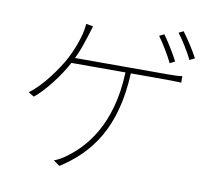

<svg xmlns="http://www.w3.org/2000/svg" viewBox="-89 -910 1178 1053"><g transform="rotate(10 500.0 -383.0)"><path d="M833 -634C811 -678 774 -736 749 -771L722 -758C749 -721 786 -660 805 -620ZM289 -558C313 -608 326 -650 338 -687L356 -746L317 -753C315 -729 312 -712 308 -696C298 -657 281 -607 253 -553C222 -494 143 -379 71 -329L103 -310C159 -354 234 -452 274 -528H575C564 -227 430 -89 340 -23C319 -7 293 8 272 15L307 40C469 -64 591 -219 605 -528H803C826 -528 861 -527 886 -526V-562C861 -558 827 -558 803 -558ZM824 -793C853 -756 886 -701 909 -656L937 -670C917 -709 877 -770 850 -806Z"/></g></svg>

Font: Noto Sans T Chinese Thin
Style: Regular
Weight: 100
Designer: Ryoko NISHIZUKA (kana & ideographs); Paul D. Hunt (Latin, Greek & Cyrillic); Wenlong ZHANG (bopomofo); Sandoll Communica
Foundry: Adobe Systems Incorporated
Version: Version 1.000;PS 1;hotconv 1.0.78;makeotf.lib2.5.61930